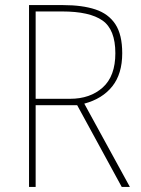

<svg xmlns="http://www.w3.org/2000/svg" viewBox="-20 -734 554 754"><path d="M228 -714Q303 -714 354.5 -697Q406 -680 433 -639Q460 -598 460 -525Q460 -444 421 -395Q382 -346 311 -327L490 0H458L283 -321H120V0H94V-714ZM224 -689H120V-346H255Q334 -346 383.5 -390.5Q433 -435 433 -525Q433 -618 382.5 -653.5Q332 -689 224 -689Z"/></svg>

Font: Noto Sans Myanmar SemiCondensed Thin
Style: Regular
Weight: 100
Width: 4
Designer: Monotype Design Team
Foundry: Monotype Imaging Inc.
Version: Version 2.107; ttfautohint (v1.8.4.7-5d5b)